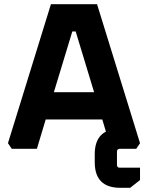

<svg xmlns="http://www.w3.org/2000/svg" viewBox="-20 -710 706 916"><path d="M18 -27 223 -690H443L648 -27L630 0H510L468 -140H198L156 0H36ZM237 -270H429L341 -560H325ZM432 26Q432 -96 554 -96H574V0H551Q538 0 538 14V76Q538 90 551 90H648V149L601 186H554Q432 186 432 64Z"/></svg>

Font: Oxanium ExtraLight
Style: Bold
Weight: 700
Version: Version 2.000